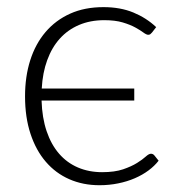

<svg xmlns="http://www.w3.org/2000/svg" viewBox="-20 -526 516 552"><path d="M417 -432.5Q414.5 -429.5 412.2 -427.8Q410 -426 406 -426Q401 -426 392.2 -432.5Q383.5 -439 369 -447Q354.5 -455 332.8 -461.5Q311 -468 280 -468Q239.5 -468 207.2 -454.2Q175 -440.5 152 -415Q129 -389.5 115.8 -353.2Q102.5 -317 100 -271.5H366V-237H99.5Q101 -187.5 114 -149Q127 -110.5 149.8 -84.2Q172.5 -58 204 -44.5Q235.5 -31 273.5 -31Q309.5 -31 333.8 -39.2Q358 -47.5 374 -57.5Q390 -67.5 399 -75.8Q408 -84 414 -84Q420 -84 424 -79L436 -64Q424.5 -49 407 -36Q389.5 -23 367.5 -13.5Q345.5 -4 319.8 1.2Q294 6.5 266 6.5Q218.5 6.5 179.2 -10.8Q140 -28 111.8 -60.8Q83.5 -93.5 67.8 -141Q52 -188.5 52 -249Q52 -306 67 -353Q82 -400 111 -434Q140 -468 181.8 -486.8Q223.5 -505.5 277.5 -505.5Q326 -505.5 363.5 -490Q401 -474.5 429 -448Z"/></svg>

Font: Lato 2
Style: Regular
Weight: 300
Designer: Lukasz Dziedzic with Adam Twardoch and Botio Nikoltchev
Foundry: tyPoland Lukasz Dziedzic
Version: Version 2.015; 2015-08-06; http://www.latofonts.com/